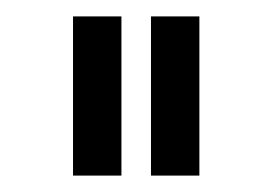

<svg xmlns="http://www.w3.org/2000/svg" viewBox="-20 -736 332 234"><path d="M128 -522H69V-716H128ZM223 -522H164V-716H223Z"/></svg>

Font: Raleway
Style: Regular
Weight: 400
Designer: Matt McInerney, Pablo Impallari, Rodrigo Fuenzalida
Foundry: Matt McInerney, Pablo Impallari, Rodrigo Fuenzalida
Version: Version 1.000;PS 001.001;hotconv 1.0.56; ttfautohint (v1.5)